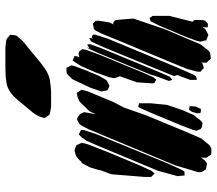

<svg xmlns="http://www.w3.org/2000/svg" viewBox="-66 -739 806 714"><g transform="rotate(-90 337.0 -382.0)"><path d="M431 -462 411 -415 403 -401 395 -388 394 -389V-388L375 -378L365 -382L358 -386L357 -392L354 -407L357 -417L367 -447L399 -515L414 -531L421 -537L436 -538H441L444 -533L451 -520L448 -507ZM491 -416 425 -256 407 -215 398 -204 385 -211 384 -219 388 -276 411 -341 410 -340 407 -348 403 -359 407 -380 425 -430 448 -483 464 -508 469 -515 486 -508 484 -497 481 -490 494 -493 503 -490 511 -479 509 -466ZM158 -460 126 -378 80 -268 59 -222 49 -210 43 -216 36 -223V-231V-247L46 -371L61 -411L62 -418L71 -449L86 -478L93 -485V-481L97 -488L113 -502L124 -505L134 -508L146 -504L154 -501L157 -494L163 -481ZM354 -458 314 -362 294 -324 265 -241 202 -89 179 -36 154 -6 142 1H128L119 0L115 -6L107 -18L108 -37L109 -39L98 -24L86 -15L70 -18L65 -19L60 -26L54 -36V-49L79 -133L183 -383L214 -457L226 -480L232 -489L245 -496L250 -499L258 -496L270 -487L277 -472L269 -428L280 -452L316 -489L331 -496L344 -499H349L352 -494L360 -482L359 -476ZM196 -429 89 -168 62 -108 56 -99H48L42 -98L41 -104L39 -125L59 -198L152 -421L170 -462L182 -480L194 -492L204 -487L211 -484L210 -472ZM515 -409 430 -203 409 -154 397 -144 393 -157 415 -217 416 -220 412 -213 414 -218 418 -228 435 -270 497 -420 512 -454 518 -463 515 -455 510 -443 515 -453 528 -461 530 -451ZM551 -386 443 -126 416 -65 410 -56 402 -54 397 -53V-59V-78L415 -126L411 -137L418 -155L436 -199L519 -401L540 -447L553 -453L551 -441L550 -439L555 -444L565 -440V-431ZM625 -289 585 -171 529 -39 506 -10 498 -4 487 -2 476 -1 469 -9 461 -16V-31L464 -38L460 -33L449 -29L441 -27L435 -33L427 -40L428 -54L438 -90L455 -132L544 -346L569 -407L580 -429L585 -435L606 -440L616 -430L617 -420L611 -380L603 -361L608 -365L618 -358L620 -350ZM310 -225 304 -164 285 -108 266 -64 255 -51 250 -44 246 -39 237 -32 221 -34 214 -39 208 -54 211 -67 226 -107 273 -220 290 -259 296 -271 310 -268V-257ZM606 -12H593L592 -23L595 -33L585 -21L572 -14L564 -10L557 -13L544 -18L543 -24L539 -40L542 -53L556 -91L597 -189L615 -225L627 -229L635 -217V-156L613 -68V-67V-68L619 -64L620 -56L619 -30L617 -22ZM273 -53 278 -71 286 -82 299 -80V-74L298 -58L289 -38H281L273 -40ZM299 -691Q312 -707 326 -723.5Q340 -740 357 -750Q370 -758 384 -760.5Q398 -763 412 -764Q429 -765 446.5 -765Q464 -765 482 -765Q495 -765 508.5 -765Q522 -765 535 -763Q538 -762 541.5 -762Q545 -762 548 -760Q551 -759 554.5 -756Q558 -753 561 -750Q562 -750 563 -749Q564 -748 565 -747Q565 -746 564.5 -744.5Q564 -743 564 -742Q564 -738 563.5 -733.5Q563 -729 562 -726Q561 -723 558.5 -720Q556 -717 554 -715Q546 -704 535.5 -695.5Q525 -687 515 -679Q502 -668 488.5 -657Q475 -646 462 -635Q451 -627 439.5 -618.5Q428 -610 415 -605Q406 -601 396 -599.5Q386 -598 376 -597Q363 -595 349.5 -595Q336 -595 323 -595Q313 -595 303 -595Q293 -595 284 -597Q281 -598 276 -598.5Q271 -599 268 -601Q266 -602 264.5 -605Q263 -608 261 -610Q260 -612 258 -614Q256 -616 256 -617Q255 -620 256.5 -625Q258 -630 259 -633Q260 -638 262.5 -642.5Q265 -647 268 -652Q274 -662 282.5 -671.5Q291 -681 299 -691Z"/></g></svg>

Font: Rubik Marker Hatch
Style: Regular
Weight: 400
Designer: Hubert and Fischer, NaN
Foundry: Hubert & Fischer, NaN
Version: Version 2.200